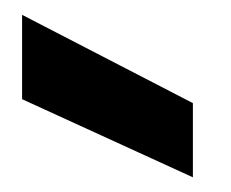

<svg xmlns="http://www.w3.org/2000/svg" viewBox="-20 -832 311 259"><path d="M9.8 -698.2V-812L240.2 -692.9V-592.8Z"/></svg>

Font: Poppins SemiBold
Style: Regular
Weight: 600
Designer: Ninad Kale (Devanagari), Jonny Pinhorn (Latin)
Foundry: Indian Type Foundry
Version: 4.004